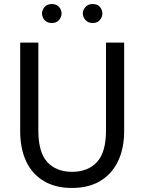

<svg xmlns="http://www.w3.org/2000/svg" viewBox="-20 -911 715 951"><path d="M170 -700V-264Q170 -156 214.5 -108Q259 -60 337 -60Q416 -60 460.5 -108.5Q505 -157 505 -264V-700H595V-262Q595 -176 564.5 -112.5Q534 -49 476.5 -14.5Q419 20 336 20Q254 20 196.5 -14.5Q139 -49 109.5 -112Q80 -175 80 -262V-700ZM188 -844Q188 -861 200.5 -876Q213 -891 237 -891Q260 -891 272.5 -876.5Q285 -862 285 -844Q285 -827 272.5 -812Q260 -797 237 -797Q221 -797 210 -804Q199 -811 193.5 -822Q188 -833 188 -844ZM390 -844Q390 -861 403 -876Q416 -891 439 -891Q463 -891 475 -876.5Q487 -862 487 -844Q487 -827 475 -812Q463 -797 439 -797Q424 -797 413 -804Q402 -811 396 -822Q390 -833 390 -844Z"/></svg>

Font: Moderustic
Style: Regular
Weight: 400
Designer: Tural Alisoy
Foundry: TAFT Foundry
Version: Version 2.120